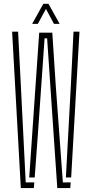

<svg xmlns="http://www.w3.org/2000/svg" viewBox="-20 -962 468 982"><path d="M273 0 254 -279 221 -766H208L174 -279L157.5 -54.5H129.5L162 -527L180.5 -795H247.5L265 -527L301.5 -29H341.5L339.5 0ZM86.5 0 42 -800H72.5L86.5 -527L111.5 -29H155.5L153 0ZM317 -54.5 342.5 -527 356 -800H386.5L344 -54.5ZM144.5 -840 201.5 -942.5H228L285 -840H256L215 -916.5L173.5 -840Z"/></svg>

Font: Big Shoulders Stencil Display ExtraLight
Style: Regular
Weight: 250
Designer: Patric King
Foundry: XO Type Co
Version: Version 2.001